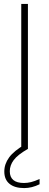

<svg xmlns="http://www.w3.org/2000/svg" viewBox="-20 -760 251 980"><path d="M88.5 0V-740H122.5V0ZM103.5 200Q55 200 28.5 178.2Q2 156.5 2 115.5Q2 77 26.8 43.2Q51.5 9.5 109 -23.5L122.5 0Q70 30 50 57Q30 84 30 114Q30 174 102.5 174Q120 174 138.5 169.5Q157 165 182 153.5V180.5Q142.5 200 103.5 200Z"/></svg>

Font: Encode Sans Semi Condensed Thin
Style: Regular
Weight: 100
Width: 4
Designer: Multiple Designers
Foundry: Impallari Type
Version: Version 3.000; ttfautohint (v1.8.3) -l 8 -r 50 -G 200 -x 14 